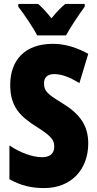

<svg xmlns="http://www.w3.org/2000/svg" viewBox="-20 -947 494 977"><path d="M169 -767H316C337 -806 383 -875 411 -913V-927H312C292 -911 269 -887 242 -854C216 -886 194 -910 174 -927H73V-913C99 -880 152 -802 169 -767ZM429 -217C429 -312 383 -369 297 -422C216 -471 204 -486 204 -524C204 -550 219 -570 256 -570C292 -570 334 -555 384 -524L429 -673C368 -707 308 -724 249 -724C108 -724 32 -642 32 -515C32 -401 85 -353 169 -300C247 -251 256 -231 256 -200C256 -169 237 -147 195 -147C146 -147 84 -169 28 -207V-35C89 -1 143 10 205 10C342 10 429 -84 429 -217Z"/></svg>

Font: Noto Sans Myanmar ExtraCondensed Black
Style: Regular
Weight: 900
Width: 2
Designer: Monotype Design Team
Foundry: Monotype Imaging Inc.
Version: Version 2.107